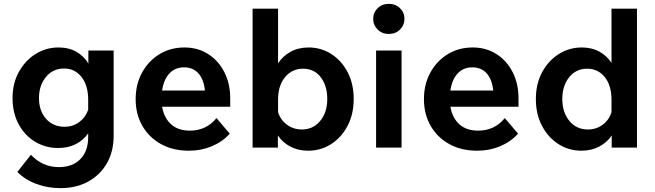

<svg xmlns="http://www.w3.org/2000/svg" viewBox="-20 -765 3392 995"><path d="M569 -62Q569 20 534 81Q499 142 437 176Q375 210 293 210Q227 210 168 188Q109 166 70 126L140 37Q200 101 285 101Q356 101 396.5 59.5Q437 18 437 -55V-74Q413 -39 373.5 -18.5Q334 2 281 2Q216 2 162 -30.5Q108 -63 76.5 -121.5Q45 -180 45 -257Q45 -333 77.5 -392Q110 -451 164 -485Q218 -519 283 -519Q337 -519 376 -496.5Q415 -474 438 -436V-503H569ZM182 -257Q182 -191 218.5 -149.5Q255 -108 315 -108Q357 -108 390 -132Q423 -156 437 -196V-248Q437 -322 402.5 -366Q368 -410 312 -410Q254 -410 218 -366Q182 -322 182 -257Z M1102 -153 1171 -72Q1131 -29 1076.5 -6.5Q1022 16 959 16Q877 16 815 -18Q753 -52 718 -112.5Q683 -173 683 -251Q683 -328 716 -388.5Q749 -449 806 -484Q863 -519 936 -519Q1005 -519 1058.5 -485Q1112 -451 1142.5 -391.5Q1173 -332 1173 -256V-212H820Q830 -154 866.5 -121Q903 -88 964 -88Q1049 -88 1102 -153ZM934 -416Q887 -416 857.5 -384Q828 -352 820 -296H1042Q1036 -354 1008 -385Q980 -416 934 -416Z M1420 0H1289V-720H1421V-437Q1445 -474 1485.5 -496.5Q1526 -519 1579 -519Q1644 -519 1697 -485Q1750 -451 1781.5 -391Q1813 -331 1813 -252Q1813 -173 1781 -112.5Q1749 -52 1695.5 -18Q1642 16 1577 16Q1525 16 1484.5 -5.5Q1444 -27 1420 -63ZM1421 -248V-183Q1434 -143 1467.5 -118.5Q1501 -94 1544 -94Q1603 -94 1639.5 -138.5Q1676 -183 1676 -252Q1676 -320 1642.5 -364.5Q1609 -409 1550 -409Q1494 -409 1457.5 -365.5Q1421 -322 1421 -248Z M2076 -667Q2076 -635 2053 -612Q2030 -589 1995 -589Q1960 -589 1937 -612Q1914 -635 1914 -667Q1914 -700 1937 -722.5Q1960 -745 1995 -745Q2030 -745 2053 -722.5Q2076 -700 2076 -667ZM2061 0H1929V-503H2061Z M2596 -153 2665 -72Q2625 -29 2570.5 -6.5Q2516 16 2453 16Q2371 16 2309 -18Q2247 -52 2212 -112.5Q2177 -173 2177 -251Q2177 -328 2210 -388.5Q2243 -449 2300 -484Q2357 -519 2430 -519Q2499 -519 2552.5 -485Q2606 -451 2636.5 -391.5Q2667 -332 2667 -256V-212H2314Q2324 -154 2360.5 -121Q2397 -88 2458 -88Q2543 -88 2596 -153ZM2428 -416Q2381 -416 2351.5 -384Q2322 -352 2314 -296H2536Q2530 -354 2502 -385Q2474 -416 2428 -416Z M3150 0V-63Q3126 -27 3085.5 -5.5Q3045 16 2993 16Q2928 16 2874.5 -18Q2821 -52 2789 -112.5Q2757 -173 2757 -252Q2757 -331 2789.5 -391Q2822 -451 2876 -485Q2930 -519 2995 -519Q3047 -519 3086 -497.5Q3125 -476 3149 -439V-720H3281V0ZM2894 -252Q2894 -183 2930.5 -138.5Q2967 -94 3027 -94Q3070 -94 3103 -118.5Q3136 -143 3149 -183V-248Q3149 -322 3114 -365.5Q3079 -409 3023 -409Q2965 -409 2929.5 -364.5Q2894 -320 2894 -252Z"/></svg>

Font: Wix Madefor Text
Style: Bold
Weight: 700
Designer: Dalton Maag Ltd
Foundry: Dalton Maag Ltd
Version: Version 3.100